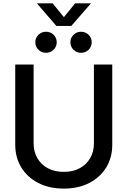

<svg xmlns="http://www.w3.org/2000/svg" viewBox="-20 -1112 760 1144"><path d="M359.9 11.7Q272.9 11.7 207.8 -22Q142.6 -55.7 106.7 -114.7Q70.8 -173.8 70.8 -249.5V-727.5H180.2V-258.3Q180.2 -209 202.1 -170.4Q224.1 -131.8 264.4 -109.9Q304.7 -87.9 360.4 -87.9Q415.5 -87.9 455.8 -110.1Q496.1 -132.3 517.8 -170.7Q539.6 -209 539.6 -258.3V-727.5H648.9V-249.5Q648.9 -173.3 613 -114.5Q577.1 -55.7 512.2 -22Q447.3 11.7 359.9 11.7ZM462.9 -797.4Q436.5 -797.4 418 -815.7Q399.4 -834 399.4 -860.4Q399.4 -886.2 418 -904.5Q436.5 -922.9 462.9 -922.9Q489.3 -922.9 507.8 -904.8Q526.4 -886.7 526.4 -860.4Q526.4 -834 508.1 -815.7Q489.7 -797.4 462.9 -797.4ZM253.9 -797.4Q227.5 -797.4 209 -815.7Q190.4 -834 190.4 -860.4Q190.4 -886.2 209 -904.5Q227.5 -922.9 253.9 -922.9Q280.8 -922.9 299.3 -904.8Q317.9 -886.7 317.9 -860.4Q317.9 -834 299.3 -815.7Q280.8 -797.4 253.9 -797.4ZM293.5 -1092.3 360.8 -1009.8 427.7 -1092.3H520.5V-1090.3L404.8 -957.5H315.9L201.2 -1090.3V-1092.3Z"/></svg>

Font: Inter 24pt Medium
Style: Regular
Weight: 500
Designer: Rasmus Andersson
Foundry: rsms
Version: Version 4.001;git-66647c0bb